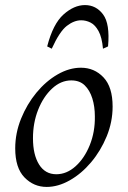

<svg xmlns="http://www.w3.org/2000/svg" viewBox="-20 -722 504 757"><path d="M164 15Q113 15 76.5 -22.5Q40 -60 40 -137Q40 -197 63 -254Q86 -311 123.5 -356.5Q161 -402 207 -428.5Q253 -455 299 -455Q352 -455 388 -417Q424 -379 424 -302Q424 -241 400.5 -184Q377 -127 339 -82Q301 -37 255 -11Q209 15 164 15ZM202 -35Q243 -35 278 -66.5Q313 -98 334 -150Q355 -202 354 -263Q354 -302 344 -334Q334 -366 314 -385.5Q294 -405 261 -405Q220 -405 185.5 -373Q151 -341 130.5 -289.5Q110 -238 110 -177Q110 -112 134 -73.5Q158 -35 202 -35ZM184 -530 166 -539Q189 -628 230.5 -665Q272 -702 315 -702Q359 -702 386.5 -665Q414 -628 406 -539L386 -530Q382 -575 368.5 -599.5Q355 -624 337 -633Q319 -642 300 -642Q272 -642 243.5 -620Q215 -598 184 -530Z"/></svg>

Font: Bona Nova SC
Style: Italic
Weight: 400
Italic angle: -4°
Designer: Mateusz Machalski
Foundry: Capitalics
Version: Version 4.001; ttfautohint (v1.8.4.7-5d5b)